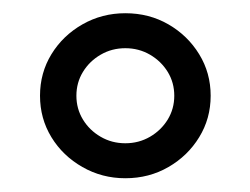

<svg xmlns="http://www.w3.org/2000/svg" viewBox="-20 -653 373 286"><path d="M166.7 -387.5Q131.9 -387.5 102.8 -404.2Q73.6 -420.8 56.6 -448.6Q39.6 -476.4 39.6 -510.4Q39.6 -544.4 56.6 -572.2Q73.6 -600 102.8 -616.7Q131.9 -633.3 166.7 -633.3Q202.1 -633.3 230.9 -616.7Q259.7 -600 276.7 -572.2Q293.8 -544.4 293.8 -510.4Q293.8 -476.4 276.7 -448.6Q259.7 -420.8 230.9 -404.2Q202.1 -387.5 166.7 -387.5ZM166.7 -439.6Q186.8 -439.6 203.5 -449.3Q220.1 -459 229.9 -475Q239.6 -491 239.6 -510.4Q239.6 -529.9 229.9 -545.8Q220.1 -561.8 203.5 -571.5Q186.8 -581.2 166.7 -581.2Q146.5 -581.2 129.9 -571.5Q113.2 -561.8 103.5 -545.8Q93.8 -529.9 93.8 -510.4Q93.8 -491 103.5 -475Q113.2 -459 129.9 -449.3Q146.5 -439.6 166.7 -439.6Z"/></svg>

Font: Afacad Flux
Style: Regular
Weight: 400
Designer: Kristian Moeller
Foundry: Dicotype
Version: Version 1.100